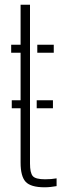

<svg xmlns="http://www.w3.org/2000/svg" viewBox="-20 -790 280 816"><path d="M136 -330V-364H205V-330ZM30 -330V-364H93V-330ZM27.5 -566V-600H67.5V-770H107.5V-95Q107.5 -56 119 -42Q130.5 -28 171.5 -28Q187.5 -28 197.2 -29Q207 -30 220.5 -32V1Q208.5 3 195.8 4.5Q183 6 169.5 6Q111 6 89.2 -17.2Q67.5 -40.5 67.5 -99V-566ZM138.5 -566V-600H208.5V-566Z"/></svg>

Font: Big Shoulders Stencil Text Thin
Style: Regular
Weight: 100
Designer: Patric King
Foundry: XO Type Co
Version: Version 2.001